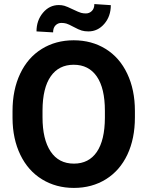

<svg xmlns="http://www.w3.org/2000/svg" viewBox="-20 -920 730 950"><path d="M528.3 -894.5Q528.3 -839.4 496.1 -802Q463.9 -764.6 417.5 -764.6Q398.9 -764.6 384.5 -768.8Q370.1 -772.9 344.7 -786.6Q319.3 -800.3 308.1 -803.5Q296.9 -806.6 283.7 -806.6Q266.6 -806.6 254.6 -794.4Q242.7 -782.2 242.7 -759.8L160.6 -764.6Q160.6 -818.8 192.6 -856.9Q224.6 -895 271 -895Q285.6 -895 298.6 -891.4Q311.5 -887.7 340.8 -873.5Q370.1 -859.4 381.3 -856.4Q392.6 -853.5 404.8 -853.5Q421.9 -853.5 434.3 -865.5Q446.8 -877.4 446.8 -899.9ZM647.5 -339.4Q647.5 -234.4 610.4 -155.3Q573.2 -76.2 504.2 -33.2Q435.1 9.8 345.7 9.8Q257.3 9.8 188 -32.7Q118.7 -75.2 80.6 -154.1Q42.5 -232.9 42 -335.4V-370.6Q42 -475.6 79.8 -555.4Q117.7 -635.3 186.8 -678Q255.9 -720.7 344.7 -720.7Q433.6 -720.7 502.7 -678Q571.8 -635.3 609.6 -555.4Q647.5 -475.6 647.5 -371.1ZM499 -371.6Q499 -483.4 459 -541.5Q418.9 -599.6 344.7 -599.6Q271 -599.6 231 -542.2Q190.9 -484.9 190.4 -374V-339.4Q190.4 -230.5 230.5 -170.4Q270.5 -110.4 345.7 -110.4Q419.4 -110.4 459 -168.2Q498.5 -226.1 499 -336.9Z"/></svg>

Font: TypoPRO Roboto
Style: Bold
Weight: 700
Designer: Google
Version: Version 2.136; 2016